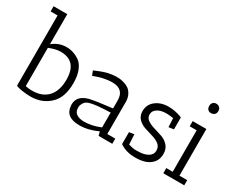

<svg xmlns="http://www.w3.org/2000/svg" viewBox="-96 -1175 1984 1604"><g transform="rotate(30 896.5 -373.0)"><path d="M50 -700V-750H182V-460Q242 -509 316 -509Q384 -509 444 -467Q476 -444 495.5 -395Q515 -346 515 -276Q515 -143 449 -76Q374 0 259 0Q216 0 173.5 -7Q131 -14 117 -23V-700ZM182 -425V-56Q211 -49 245 -49Q344 -49 397 -107Q450 -165 450 -271Q450 -394 378 -432Q343 -451 293.5 -451Q244 -451 182 -425Z M732 4Q599 4 591 -101Q590 -108 590 -115Q590 -199 691 -227Q747 -241 907 -259V-336Q907 -445 793 -445Q711 -444 619 -407L602 -450L612 -454Q690 -488 731 -495Q772 -502 791 -502.5Q810 -503 827.5 -502Q845 -501 873 -493Q901 -485 921.5 -470.5Q942 -456 957 -427Q972 -398 972 -358V-50H1049V0H917L907 -38Q817 4 732 4ZM750 -42Q826 -42 907 -76V-219Q757 -214 713 -199Q679 -190 665 -166.5Q651 -143 651 -129Q651 -115 651 -110Q654 -74 682 -58Q710 -42 750 -42Z M1174 -65Q1216 -52 1241.5 -52Q1267 -52 1275 -53Q1327 -54 1362 -75Q1397 -96 1397 -134Q1397 -172 1369.5 -193Q1342 -214 1303 -225Q1264 -236 1225 -249Q1186 -262 1158.5 -290Q1131 -318 1131 -363Q1131 -427 1180 -465.5Q1229 -504 1304 -504Q1360 -504 1417 -484L1435 -477V-362L1386 -355L1382 -440Q1342 -446 1315 -446Q1260 -446 1228 -424.5Q1196 -403 1196 -369.5Q1196 -336 1223.5 -317Q1251 -298 1290 -287Q1329 -276 1368 -262.5Q1407 -249 1434.5 -218.5Q1462 -188 1462 -139Q1462 -73 1412.5 -34.5Q1363 4 1272 4Q1181 4 1121 -39V-154L1169 -161Z M1536 -450V-500H1668V-50H1743V0H1541V-50H1603V-450ZM1634 -634Q1614 -634 1603 -646.5Q1592 -659 1592 -679.5Q1592 -700 1603.5 -712.5Q1615 -725 1635 -725Q1655 -725 1667.5 -712.5Q1680 -700 1680 -678.5Q1680 -657 1667 -645.5Q1654 -634 1634 -634Z"/></g></svg>

Font: Antic Slab
Style: Regular
Weight: 400
Designer: Santiago Orozco
Foundry: Santiago Orozco
Version: Version 001.001